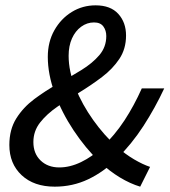

<svg xmlns="http://www.w3.org/2000/svg" viewBox="-20 -687 635 719"><path d="M185 12Q107 12 61 -31Q15 -74 15 -144Q15 -202 41 -243.5Q67 -285 108.5 -316Q150 -347 196.5 -373Q243 -399 284.5 -424.5Q326 -450 352 -480.5Q378 -511 378 -552Q378 -573 367 -588Q356 -603 332 -603Q306 -603 284 -587Q262 -571 249.5 -543Q237 -515 237 -478Q237 -420 262.5 -357.5Q288 -295 329 -237.5Q370 -180 417 -138Q450 -109 482.5 -90Q515 -71 542 -62L505 12Q468 1 429 -22.5Q390 -46 353 -81Q300 -132 255.5 -199Q211 -266 185 -337.5Q159 -409 159 -474Q159 -530 183.5 -573.5Q208 -617 248.5 -642Q289 -667 338 -667Q394 -667 423 -635Q452 -603 452 -554Q452 -504 427 -466.5Q402 -429 362.5 -399Q323 -369 279 -342Q235 -315 195 -287.5Q155 -260 130 -228Q105 -196 105 -155Q105 -112 132 -86Q159 -60 202 -60Q242 -60 283.5 -80Q325 -100 361 -134Q410 -181 446 -236Q482 -291 511 -356H595Q561 -283 517 -215Q473 -147 416 -91Q368 -43 310 -15.5Q252 12 185 12Z"/></svg>

Font: Source Sans 3 ExtraLight Medium
Style: Italic
Weight: 500
Italic angle: -11°
Version: Version 3.052;hotconv 1.1.0;makeotfexe 2.6.0